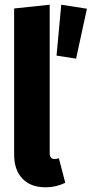

<svg xmlns="http://www.w3.org/2000/svg" viewBox="-20 -778 389 815"><path d="M40 -121V-742L191 -758V-128Q191 -103 212 -103Q218 -103 230 -106L257 -2Q241 6 219 11.5Q197 17 173 17Q110 17 75 -20Q40 -57 40 -121ZM303 -529 349 -741 240 -758 220 -542Z"/></svg>

Font: Fira Sans Extra Condensed
Style: Bold
Weight: 700
Width: 1
Designer: Carrois Corporate & Edenspiekermann AG
Foundry: Carrois Corporate GbR & Edenspiekermann AG
Version: Version 4.203